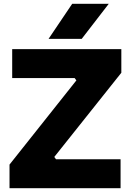

<svg xmlns="http://www.w3.org/2000/svg" viewBox="-20 -988 685 1008"><path d="M30 -124 381 -566 372 -578H44V-730H617V-606L265 -164L274 -152H613V0H30ZM359 -968H551L409 -784H235Z"/></svg>

Font: Sora-SIA ExtraBold
Style: Regular
Weight: 800
Designer: Jonathan Barnbrook, Julián Moncada
Foundry: Barnbrook Fonts
Version: Version 2.000